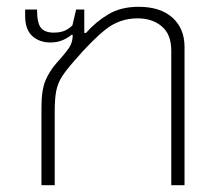

<svg xmlns="http://www.w3.org/2000/svg" viewBox="-20 -545 652 565"><path d="M102 0V-228Q102 -281 114 -308.5Q126 -336 145 -358Q174 -390 184 -405.5Q194 -421 194 -442L191 -443Q182 -435 166 -427.5Q150 -420 128 -420Q96 -420 75 -439Q54 -458 54 -498V-517H89Q89 -477 100.5 -463Q112 -449 138 -449Q155 -449 167.5 -453.5Q180 -458 193 -470L204 -517H228V-448H233Q262 -481 299 -503Q336 -525 388 -525Q452 -525 487.5 -493Q523 -461 523 -407V0H484V-396Q484 -444 456 -467.5Q428 -491 385 -491Q332 -491 291 -458.5Q250 -426 197 -364Q174 -338 162 -319Q150 -300 145.5 -277.5Q141 -255 141 -217V0Z"/></svg>

Font: Noto Sans Thai UI ExtLt
Style: Regular
Weight: 200
Designer: Monotype Design Team
Foundry: Monotype Imaging Inc.
Version: Version 2.000;GOOG;noto-source:20170915:90ef993387c0